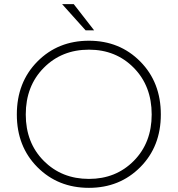

<svg xmlns="http://www.w3.org/2000/svg" viewBox="-20 -894 855 924"><path d="M408 10Q556 10 655 -89.5Q754 -189 754 -343Q754 -498 655 -598Q556 -698 408 -698Q259 -698 160 -598Q61 -498 61 -343Q61 -189 160 -89.5Q259 10 408 10ZM408 -33Q277 -33 190.5 -120Q104 -207 104 -343Q104 -480 190.5 -567.5Q277 -655 408 -655Q538 -655 624 -567.5Q710 -480 710 -343Q710 -207 624 -120Q538 -33 408 -33ZM335 -874 433 -748H392L279 -874Z"/></svg>

Font: Roundo Light
Style: Regular
Weight: 300
Designer: Namrata Goyal (Gurmukhi), Shiva Nallaperumal (Latin)
Foundry: Indian Type Foundry
Version: Version 1.000;PS 1.0;hotconv 1.0.88;makeotf.lib2.5.647800